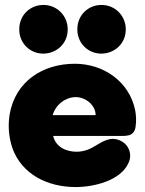

<svg xmlns="http://www.w3.org/2000/svg" viewBox="-20 -757 586 777"><path d="M283 -499C152 -499 42 -427 19 -294C12 -249 15 -205 29 -161C67 -50 175 0 286 0C358 0 470 -25 501 -100C513 -126 506 -158 484 -177C470 -189 453 -195 436 -195C428 -195 419 -193 410 -190C393 -184 377 -173 361 -164C338 -150 314 -143 290 -143C247 -143 206 -162 195 -207H480C484 -207 488 -207 492 -208C516 -210 527 -225 529 -247C532 -268 531 -290 527 -311C503 -428 398 -499 283 -499ZM155 -540C207 -540 254 -579 254 -638C254 -694 210 -737 156 -737C101 -737 58 -695 58 -639C57 -584 100 -540 155 -540ZM390 -540C442 -540 489 -579 489 -638C489 -694 445 -737 391 -737C336 -737 293 -695 293 -639C292 -584 335 -540 390 -540ZM367 -291H193C206 -335 246 -364 287 -364C326 -364 367 -332 367 -291Z"/></svg>

Font: Periwinkle
Style: Bold
Weight: 700
Version: Version 2.001